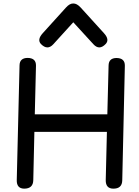

<svg xmlns="http://www.w3.org/2000/svg" viewBox="-20 -1076 808 1118"><path d="M139.6 -738.8Q94.7 -737.8 93.8 -695.8L77.6 -27.8Q76.2 21.5 120.1 22.5Q172.9 22.9 173.8 -27.3L180.2 -308.1H602.5Q599.1 -168 595.7 -27.8Q594.7 21.5 638.7 22.5Q691.4 23.4 691.9 -26.9L707 -692.9Q708 -738.3 657.2 -738.3Q613.3 -737.3 612.3 -695.3L605 -410.2H182.6L189.5 -693.4Q190.4 -738.8 139.6 -738.8ZM406.7 -1055.7Q385.7 -1056.2 364.3 -1032.2L229 -882.8Q194.8 -845.2 218.3 -819.8Q256.3 -780.8 290.5 -818.4L406.7 -946.3L523.9 -818.4Q558.1 -780.8 595.2 -819.8Q619.6 -845.2 585.4 -882.8L449.7 -1032.2Q427.7 -1056.2 406.7 -1055.7Z"/></svg>

Font: Comic Relief
Style: Regular
Weight: 400
Designer: Jeff Davis
Foundry: Loudifier
Version: Version 1.200; ttfautohint (v1.8.4.7-5d5b)